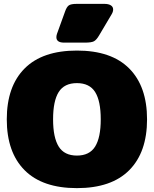

<svg xmlns="http://www.w3.org/2000/svg" viewBox="-20 -956 794 991"><path d="M271 -764Q271 -772 274 -781L316 -897Q324 -920 335 -928Q346 -936 376 -936H519Q540 -936 552 -928.5Q564 -921 564 -907Q564 -895 556 -882L492 -774Q478 -750 465 -743Q452 -736 418 -736H311Q271 -736 271 -764ZM15 -340Q15 -510 107 -602.5Q199 -695 377 -695Q555 -695 647 -602.5Q739 -510 739 -340Q739 -170 647 -77.5Q555 15 377 15Q199 15 107 -77.5Q15 -170 15 -340ZM500 -340Q500 -435 471 -481Q442 -527 377 -527Q312 -527 283 -481Q254 -435 254 -340Q254 -246 283 -199.5Q312 -153 377 -153Q442 -153 471 -199.5Q500 -246 500 -340Z"/></svg>

Font: Mitr
Style: Bold
Weight: 700
Designer: Thanarat Vachiruckul
Foundry: Cadson Demak
Version: Version 1.003